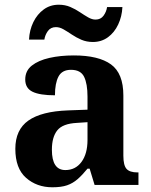

<svg xmlns="http://www.w3.org/2000/svg" viewBox="-20 -784 640 814"><path d="M202 10Q136 10 90.5 -30Q45 -70 45 -153Q45 -234 100.5 -273Q156 -312 269 -316L351 -319V-374Q351 -429 336.5 -458.5Q322 -488 281 -488Q243 -488 228 -459.5Q213 -431 213 -380Q149 -380 118 -395Q87 -410 87 -447Q87 -484 115 -506Q143 -528 189.5 -538.5Q236 -549 293 -549Q398 -549 450.5 -511Q503 -473 503 -379V-124Q503 -83 516.5 -68Q530 -53 563 -53H567V0H381L360 -69H351Q329 -42 309 -24.5Q289 -7 264.5 1.5Q240 10 202 10ZM257 -63Q300 -63 325.5 -97.5Q351 -132 351 -191V-266L306 -263Q246 -260 223 -231.5Q200 -203 200 -149Q200 -63 257 -63ZM374 -606Q347 -606 325 -615.5Q303 -625 284.5 -637.5Q266 -650 249.5 -659.5Q233 -669 217 -669Q195 -669 183 -652.5Q171 -636 168 -616H103Q105 -657 121.5 -690.5Q138 -724 165.5 -744Q193 -764 229 -764Q256 -764 278 -754.5Q300 -745 318.5 -732.5Q337 -720 353.5 -710.5Q370 -701 385 -701Q407 -701 419 -717.5Q431 -734 434 -754H499Q497 -714 481 -680Q465 -646 437.5 -626Q410 -606 374 -606Z"/></svg>

Font: Noto Serif Ethiopic
Style: Bold
Weight: 700
Designer: Monotype Design Team
Foundry: Monotype Imaging Inc.
Version: Version 2.102; ttfautohint (v1.8.4.7-5d5b)